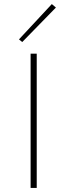

<svg xmlns="http://www.w3.org/2000/svg" viewBox="-20 -921 330 941"><path d="M73 -728 234 -901 254 -884 89 -715ZM130 -658H160V0H130Z"/></svg>

Font: Ysabeau Infant Extralight
Style: Regular
Weight: 200
Designer: Christian Thalmann (Catharsis Fonts)
Version: Version 0.003